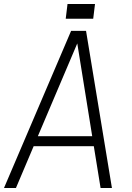

<svg xmlns="http://www.w3.org/2000/svg" viewBox="-38 -944 662 964"><path d="M524 0H467L433 -210H131L42 0H-18L319 -789H394ZM425 -260 350 -726 152 -260ZM430 -850H356L366 -924H439ZM365 -850H292L301 -924H375Z"/></svg>

Font: Tanohe Sans Light
Style: Italic
Weight: 300
Designer: Village Type and Design LLC & Cristiano Sobral
Foundry: Cooper Hewitt Smithsonian Design Museum
Version: Version 1.00;September 29, 2021;FontCreator 13.0.0.2655 64-b